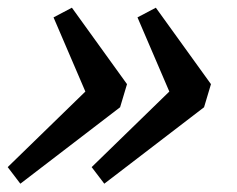

<svg xmlns="http://www.w3.org/2000/svg" viewBox="-20 -492 600 486"><path d="M206.5 -236 115.5 -448 162 -472.5 301.5 -279 284 -220.5 31.5 -27 -0.5 -69 221.5 -285ZM419 -236 328 -448 374.5 -472.5 514 -279 496.5 -220.5 244 -27 212 -69 434 -285Z"/></svg>

Font: Newsreader 9pt
Style: Italic
Weight: 400
Italic angle: -17°
Designer: Hugues Gentile
Foundry: Production Type
Version: Version 1.003